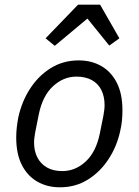

<svg xmlns="http://www.w3.org/2000/svg" viewBox="-20 -785 590 817"><path d="M235 12Q181 12 139 -12Q97 -36 73 -83Q49 -130 49 -200Q49 -222 51.5 -243.5Q54 -265 58 -286Q73 -354 108.5 -408.5Q144 -463 196.5 -495.5Q249 -528 315 -528Q369 -528 411 -504Q453 -480 477 -433Q501 -386 501 -316Q501 -294 499 -272.5Q497 -251 492 -230Q478 -163 442 -108Q406 -53 353.5 -20.5Q301 12 235 12ZM245 -57Q301 -57 345 -98Q389 -139 405 -218L420 -293Q422 -304 423.5 -315.5Q425 -327 425 -338Q425 -374 411.5 -401.5Q398 -429 371 -444Q344 -459 305 -459Q250 -459 205.5 -418Q161 -377 145 -298L130 -223Q128 -212 126.5 -200.5Q125 -189 125 -178Q125 -142 139 -115Q153 -88 179.5 -72.5Q206 -57 245 -57ZM312 -765H406L488 -622L445 -591L352 -706L213 -590L174 -622Z"/></svg>

Font: IBM Plex Sans
Style: Italic
Weight: 400
Italic angle: -11.31°
Designer: Mike Abbink, Paul van der Laan, Pieter van Rosmalen
Foundry: Bold Monday
Version: Version 3.201